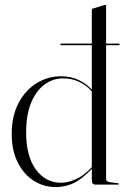

<svg xmlns="http://www.w3.org/2000/svg" viewBox="-20 -749 508 779"><path d="M224.5 -569Q224.5 -572 228 -572H352.5V-707.5Q352.5 -713 356 -714L402 -728Q405 -729 407 -729Q410.5 -729 410.5 -725.5V-572H462.5Q465.5 -572 465.5 -569Q465.5 -565.5 462.5 -565.5H410.5V-23Q410.5 -12.5 422.5 -10.5L458 -5.5Q462.5 -5.5 462.5 -2.5Q462.5 0 459 0H367Q352.5 0 352.5 -18V-64Q312 -21.5 278.2 -5.8Q244.5 10 206.5 10Q156.5 10 115.8 -16.5Q75 -43 51.2 -91.5Q27.5 -140 27.5 -205Q27.5 -279 55.5 -331.5Q83.5 -384 129 -411.8Q174.5 -439.5 227 -439.5Q267 -439.5 298.5 -424.8Q330 -410 352.5 -385.5V-565.5H228Q224.5 -565.5 224.5 -569ZM86 -212Q86 -114.5 125.8 -61Q165.5 -7.5 227 -7.5Q254.5 -7.5 287.5 -21.8Q320.5 -36 352.5 -71V-378Q332 -402 302.2 -416.5Q272.5 -431 235.5 -431Q195 -431 161 -406.2Q127 -381.5 106.5 -332.8Q86 -284 86 -212Z"/></svg>

Font: Fraunces 144pt Light
Style: Regular
Weight: 300
Version: Version 1.000;[b76b70a41]